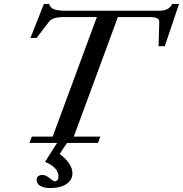

<svg xmlns="http://www.w3.org/2000/svg" viewBox="-20 -717 918 963"><path d="M127.9 0 139.6 -31.7H244.1L465.8 -631.3H298.8Q243.7 -631.3 226.1 -608.4L163.6 -526.9H132.8L200.2 -697.3H226.6Q232.9 -676.3 252.7 -669.7Q272.5 -663.1 313 -663.1H780.8Q827.1 -663.1 843.8 -697.3H877.9L806.6 -485.4H775.4L778.8 -606.4Q779.3 -620.1 767.6 -625.7Q755.9 -631.3 729.5 -631.3H571.3L350.1 -31.7H482.9L471.7 0H315.9L279.3 55.2Q343.3 103.5 343.3 152.3Q343.3 185.1 313.7 205.6Q284.2 226.1 233.9 226.1Q200.2 226.1 181.9 215.3Q163.6 204.6 163.6 184.1Q163.6 172.9 171.6 166.7Q179.7 160.6 193.8 160.6Q210 160.6 228.5 176.3Q247.6 192.4 255.4 192.4Q262.7 192.4 268.1 186Q273.4 179.7 273.4 168Q273.4 162.1 271.7 155.5Q270 148.9 264.2 137.9Q258.3 127 243.4 115.5Q228.5 104 206.1 94.7L266.1 0Z"/></svg>

Font: Elstob 10pt Medium
Style: Italic
Weight: 500
Italic angle: -20°
Designer: Peter S. Baker
Version: Version 1.015